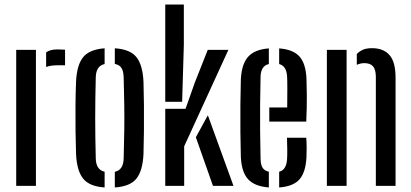

<svg xmlns="http://www.w3.org/2000/svg" viewBox="-20 -820 1814 847"><path d="M183.5 -524.5V-589Q201.5 -602 232.5 -602Q242 -602 251.5 -601.5Q261 -601 267 -600.5V-532H233.5Q203.5 -532 183.5 -524.5ZM51.5 0V-600H138.5V0Z M315.5 -140Q314 -186 313.2 -242.5Q312.5 -299 313 -356Q313.5 -413 315.5 -460Q319 -533.5 346.8 -567.8Q374.5 -602 441.5 -607V-537.5Q404 -529.5 402.5 -480Q400 -383 400 -299.8Q400 -216.5 402.5 -120Q404 -70.5 441.5 -62.5V7Q374.5 2.5 346.8 -32Q319 -66.5 315.5 -140ZM486.5 7V-62Q524 -70 525.5 -120Q527.5 -185 528.2 -242.5Q529 -300 528.2 -357.8Q527.5 -415.5 525.5 -480Q524.5 -506.5 515.8 -520.2Q507 -534 486.5 -538V-607Q554.5 -602.5 582 -567.8Q609.5 -533 613 -460Q614.5 -414 615 -357.5Q615.5 -301 615 -244.2Q614.5 -187.5 613 -140Q609.5 -67 582 -32.2Q554.5 2.5 486.5 7Z M709 -371V-800H791V-622.5L783.5 -371ZM709 0V-340H798.5L839.5 -456L896.5 -600H987.5L792.5 -174.5V0ZM844 -214.5 897 -311.5 1010 0H919.5Z M1168 -283.5V-346H1247Q1247.5 -392.5 1247.5 -429.5Q1247.5 -466.5 1246.5 -482.5Q1244 -529 1211.5 -537.5V-606.5Q1273 -602 1301 -570.8Q1329 -539.5 1332 -473.5Q1333 -452 1333.5 -398.5Q1334 -345 1331 -283.5ZM1042.5 -128Q1041 -174.5 1040.5 -236.5Q1040 -298.5 1040.5 -360.8Q1041 -423 1042.5 -470.5Q1046 -538 1075 -570Q1104 -602 1166 -606.5V-537.5Q1131 -529.5 1129.5 -482.5Q1128 -417 1127.5 -359Q1127 -301 1127.5 -243Q1128 -185 1129.5 -120Q1130 -93 1138.5 -79.8Q1147 -66.5 1166 -62.5V7Q1102.5 2 1074 -29.8Q1045.5 -61.5 1042.5 -128ZM1211.5 7V-62.5Q1244 -70 1246.5 -120Q1247.5 -137 1247.2 -160.2Q1247 -183.5 1246 -212.5H1331Q1332.5 -194.5 1332.8 -170.8Q1333 -147 1332 -128Q1329 -61 1301.5 -29.2Q1274 2.5 1211.5 7Z M1638 0V-483Q1637.5 -514 1625.2 -527.8Q1613 -541.5 1587 -541.5Q1570.5 -541.5 1554 -534V-582Q1566.5 -594.5 1582 -601Q1597.5 -607.5 1621 -607.5Q1671.5 -607.5 1698.2 -577.2Q1725 -547 1725 -476.5V0ZM1422 0V-600H1509V0Z"/></svg>

Font: Big Shoulders Stencil Display SemiBold
Style: Regular
Weight: 600
Designer: Patric King
Foundry: XO Type Co
Version: Version 1.000